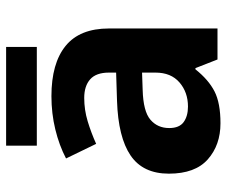

<svg xmlns="http://www.w3.org/2000/svg" viewBox="-78 -672 759 644"><g transform="rotate(-90 302.0 -349.5)"><path d="M302 -557Q412 -557 470.5 -509.5Q529 -462 529 -364V0H425L396 -74H392Q357 -30 318 -10Q279 10 211 10Q138 10 90 -32.5Q42 -75 42 -163Q42 -250 103 -291.5Q164 -333 286 -337L381 -340V-364Q381 -407 358.5 -427Q336 -447 296 -447Q256 -447 218 -435.5Q180 -424 142 -407L93 -508Q137 -531 190.5 -544Q244 -557 302 -557ZM323 -251Q251 -249 223 -225Q195 -201 195 -162Q195 -128 215 -113.5Q235 -99 267 -99Q315 -99 348 -127.5Q381 -156 381 -208V-253ZM467 -709V-606H136V-709Z"/></g></svg>

Font: Noto Sans Tai Tham
Style: Bold
Weight: 700
Designer: Monotype Design Team 2013. Revised by David WIlliams 2020
Foundry: Monotype Imaging Inc.
Version: Version 2.002; ttfautohint (v1.8.4.7-5d5b)